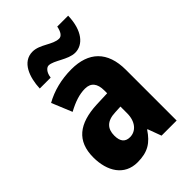

<svg xmlns="http://www.w3.org/2000/svg" viewBox="-225 -862 971 971"><g transform="rotate(-45 260.0 -376.5)"><path d="M86 -604H164C168 -639 187 -655 200 -655C237 -655 290 -605 341 -605C397 -605 445 -658 448 -763H370C364 -731 351 -713 334 -713C289 -713 245 -762 192 -762C118 -762 89 -681 86 -604ZM268 -560C196 -560 130 -543 75 -512L120 -403C168 -429 208 -442 247 -442C289 -442 310 -416 310 -366V-346L232 -343C101 -337 31 -283 31 -166C31 -67 78 10 172 10C246 10 285 -16 323 -73H326L353 0H461V-363C461 -495 390 -560 268 -560ZM271 -249 310 -251V-203C310 -144 278 -107 235 -107C203 -107 184 -125 184 -169C184 -218 210 -247 271 -249Z"/></g></svg>

Font: Noto Sans Gujarati Condensed ExtraBold
Style: Regular
Weight: 800
Width: 3
Designer: Jelle Bosma - Monotype Design Team, Universal Thirst
Foundry: Monotype Imaging Inc.
Version: Version 2.106